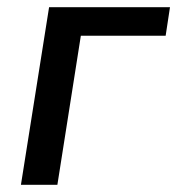

<svg xmlns="http://www.w3.org/2000/svg" viewBox="-20 -512 491 532"><path d="M38 0 116 -492H451L439 -413H204L139 0Z"/></svg>

Font: Nunito Sans 10pt SemiCondensed SemiBold
Style: Italic
Weight: 600
Width: 4
Italic angle: -9°
Designer: Vernon Adams
Foundry: Vernon Adams
Version: Version 3.101;gftools[0.9.27]